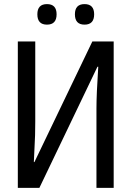

<svg xmlns="http://www.w3.org/2000/svg" viewBox="-20 -916 640 936"><path d="M66.9 -713.9H151.9V-323.2Q151.9 -253.9 148.4 -199.2L145 -126H147.9L430.2 -713.9H534.2V0H450.2V-387.2Q450.2 -455.6 459 -590.8H455.1L171.9 0H66.9ZM209 -896Q255.9 -896 255.9 -846.2Q255.9 -795.9 209 -795.9Q162.1 -795.9 162.1 -846.2Q162.1 -896 209 -896ZM392.1 -896Q439 -896 439 -846.2Q439 -795.9 392.1 -795.9Q345.2 -795.9 345.2 -846.2Q345.2 -896 392.1 -896Z"/></svg>

Font: Apple Sans Adjectives
Style: Regular
Weight: 400
Monospace: yes
Foundry: Apple Sans Adjectives
Version: Version 0.01